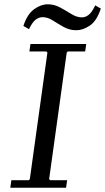

<svg xmlns="http://www.w3.org/2000/svg" viewBox="-20 -875 490 895"><path d="M296 -635 291 -630 209 -40 214 -35H293L288 0H28L33 -35H114L119 -40L201 -630L196 -635H117L122 -670H382L377 -635ZM424 -850 450 -835Q431 -777 398.5 -755.5Q366 -734 336 -734Q304 -734 276.5 -749.5Q249 -765 225.5 -780Q202 -795 178 -795Q162 -795 146.5 -783.5Q131 -772 115 -739L89 -754Q107 -809 139 -832Q171 -855 202 -855Q233 -855 260.5 -840Q288 -825 313 -809.5Q338 -794 362 -794Q378 -794 393 -805.5Q408 -817 424 -850Z"/></svg>

Font: Brygada 1918
Style: Italic
Weight: 400
Italic angle: -8°
Designer: Mateusz Machalski | Borys Kosmynka | Przemek Hoffer
Foundry: NIEPODLEGLA 2018
Version: Version 3.006